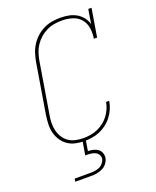

<svg xmlns="http://www.w3.org/2000/svg" viewBox="-172 -842 944 1161"><g transform="rotate(-20 300.0 -261.5)"><path d="M244 8Q215 8 187.5 2Q160 -4 138 -19Q116 -34 101 -56.5Q86 -79 79 -105.5Q72 -132 73 -161Q74 -190 78 -218L132 -544Q137 -570 145.5 -596.5Q154 -623 169.5 -647Q185 -671 206.5 -690Q228 -709 253.5 -721.5Q279 -734 306.5 -738.5Q334 -743 360 -743Q387 -743 413.5 -738Q440 -733 462 -720.5Q484 -708 500 -688Q516 -668 523 -643L538 -735H559L529 -554H508Q514 -588 509 -621.5Q504 -655 483.5 -679.5Q463 -704 430.5 -714Q398 -724 364 -724Q340 -724 315 -720Q290 -716 266 -704.5Q242 -693 222 -675.5Q202 -658 187.5 -636Q173 -614 165 -589.5Q157 -565 153 -541L99 -215Q94 -190 93.5 -164Q93 -138 98.5 -114.5Q104 -91 117 -70Q130 -49 149.5 -35.5Q169 -22 193.5 -16.5Q218 -11 244 -11Q266 -11 289 -14.5Q312 -18 333.5 -27Q355 -36 375 -51Q395 -66 409.5 -85Q424 -104 433.5 -125.5Q443 -147 447 -170H467Q463 -145 453 -121Q443 -97 427 -75.5Q411 -54 389 -37Q367 -20 343 -10Q319 0 294 4Q269 8 244 8ZM107 220 110 201H210Q225 201 240 199Q255 197 269 191Q283 185 293.5 172.5Q304 160 307 146Q309 132 302 119.5Q295 107 283 101Q271 95 257 93Q243 91 229 91H218L233 0H254L242 72Q259 72 275.5 76Q292 80 305 89Q318 98 324 113.5Q330 129 328 146Q326 158 319.5 170Q313 182 303.5 191Q294 200 282 205.5Q270 211 257.5 214.5Q245 218 232.5 219Q220 220 207 220Z"/></g></svg>

Font: Iosevka Etoile Thin Oblique
Style: Regular
Weight: 100
Italic angle: -9°
Designer: Belleve Invis
Foundry: Belleve Invis
Version: Version 15.5.2; ttfautohint (v1.8.4)